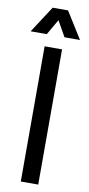

<svg xmlns="http://www.w3.org/2000/svg" viewBox="-109 -914 443 952"><g transform="rotate(10 112.0 -438.0)"><path d="M114.7 -820.2 69.5 -742H-11.7L75.6 -876.2H152.9L236.8 -742H158.6ZM69.5 -680.7H157.3V0H69.5Z"/></g></svg>

Font: Puralecka Narrow
Style: Regular
Weight: 400
Designer: Hector Gatti, Marcela Romero, Pablo Cosgaya and Nicolas Silva
Version: Version 1.004;PS 001.004;hotconv 1.0.70;makeotf.lib2.5.58329